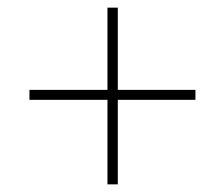

<svg xmlns="http://www.w3.org/2000/svg" viewBox="-20 -582 549 502"><path d="M261 -100V-562H288V-100ZM491 -321H57V-347H491Z"/></svg>

Font: Source Serif 4 48pt Light
Style: Italic
Weight: 300
Italic angle: -12°
Designer: Frank Grießhammer
Foundry: Adobe Systems Incorporated
Version: Version 4.004;hotconv 1.0.116;makeotfexe 2.5.65601